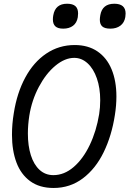

<svg xmlns="http://www.w3.org/2000/svg" viewBox="-20 -970 676 1002"><path d="M42.5 -267Q42.5 -322.5 52 -379.5Q68.5 -485 111.8 -565.2Q155 -645.5 221.2 -690.2Q287.5 -735 370 -735Q439.5 -735 488.5 -701.8Q537.5 -668.5 562.5 -608Q587.5 -547.5 587.5 -466.5Q587.5 -419 579.5 -369.5Q563 -262 521.2 -176Q479.5 -90 412.8 -39.5Q346 11 259.5 11Q186 11 137.5 -24.5Q89 -60 65.8 -122.2Q42.5 -184.5 42.5 -267ZM497.5 -374.5Q503 -409 503 -447Q503 -510.5 485.5 -561Q468 -611.5 437 -639.8Q406 -668 367.5 -668Q318.5 -668 269.2 -627.2Q220 -586.5 183 -517Q146 -447.5 133 -366.5Q125.5 -318 125.5 -273.5Q125.5 -209 141 -160Q156.5 -111 186.5 -83.5Q216.5 -56 258.5 -56Q315 -56 364.2 -98.2Q413.5 -140.5 448.2 -213Q483 -285.5 497.5 -374.5ZM256 -868.5Q256 -879.5 258 -890Q268.5 -950.5 330 -950.5Q359.5 -950.5 373.5 -938Q387.5 -925.5 387.5 -900Q387.5 -890.5 386 -880Q381 -850.5 361 -835.5Q341 -820.5 310 -820.5Q282 -820.5 269 -832.5Q256 -844.5 256 -868.5ZM501 -867Q501 -876 503.5 -891Q514 -950.5 576.5 -950.5Q635.5 -950.5 635.5 -899.5Q635.5 -891 634 -881Q629 -851.5 608.2 -836Q587.5 -820.5 556 -820.5Q527 -820.5 514 -831.8Q501 -843 501 -867Z"/></svg>

Font: JuliaMono Light
Style: Italic
Weight: 300
Italic angle: -9°
Monospace: yes
Designer: cormullion
Foundry: corm
Version: Version 0.054; ttfautohint (v1.8.4)